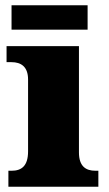

<svg xmlns="http://www.w3.org/2000/svg" viewBox="-20 -712 416 732"><path d="M24 -599H314V-692H24ZM12 0H355V-61H344C307 -61 281 -78 281 -131V-536H5V-475H24C60 -475 87 -458 87 -409V-135C87 -79 62 -61 24 -61H12Z"/></svg>

Font: Noto Serif Gurmukhi Black
Style: Regular
Weight: 900
Designer: Vaibhav Singh and the Monotype Design Team
Foundry: Monotype Imaging Inc.
Version: Version 2.004